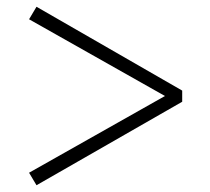

<svg xmlns="http://www.w3.org/2000/svg" viewBox="-20 -644 620 568"><path d="M519 -376 88 -624 66 -587 468 -360 66 -133 88 -96 519 -343Z"/></svg>

Font: Source Han Serif KR
Style: Regular
Weight: 400
Designer: Ryoko NISHIZUKA 西塚涼子 (kana & ideographs); Frank Grießhammer (Latin, Greek & Cyrillic); Wenlong ZHANG 张文龙 (bopomofo); San
Foundry: Adobe
Version: Version 2.001;hotconv 1.1.0;makeotfexe 2.6.0